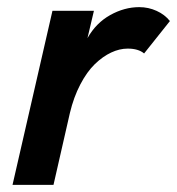

<svg xmlns="http://www.w3.org/2000/svg" viewBox="-20 -518 496 538"><path d="M15.1 0 127 -487.8H243.2L225.1 -411.1Q249 -453.6 288.8 -475.8Q328.6 -498 370.1 -498Q396 -498 418.9 -487.5Q441.9 -477.1 456.1 -459L383.8 -368.2Q367.7 -381.8 337.9 -381.8Q314.9 -381.8 291.5 -370.8Q268.1 -359.9 245.8 -338.4Q223.6 -316.9 205.1 -281.5Q186.5 -246.1 175.8 -201.2L129.9 0Z"/></svg>

Font: HK Grotesk Legacy
Style: Bold Italic
Weight: 700
Italic angle: -13°
Designer: Alfredo Marco Pradil
Foundry: Hanken Design Co.
Version: Version 2.022;PS 002.022;hotconv 1.0.88;makeotf.lib2.5.64775